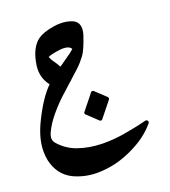

<svg xmlns="http://www.w3.org/2000/svg" viewBox="-168 -683 1013 1147"><g transform="rotate(-20 338.0 -109.5)"><path d="M313.5 -359.9Q328.6 -369.6 341.3 -379.4Q354 -389.2 364.7 -398.9Q352.5 -420.9 314 -420.9Q309.6 -420.9 304.9 -420.7Q300.3 -420.4 294.9 -419.9Q266.6 -416.5 246.6 -412.1Q226.6 -407.7 215.3 -401.9Q220.2 -390.6 225.6 -380.9Q231 -371.1 238.3 -361.3V-361.8Q244.6 -353 250.5 -343.3Q256.3 -333.5 261.7 -323.7ZM640.6 174.8Q580.1 247.6 480 293.9H480.5Q431.2 317.4 382.1 330.6Q333 343.8 282.2 346.7Q274.9 347.2 267.6 347.4Q260.3 347.7 253.4 347.7Q212.4 347.7 174.6 339.1Q136.7 330.6 102.1 314Q61.5 293.5 35.4 258.3Q9.3 223.1 -1.5 173.8Q-3.9 160.6 -5.4 147Q-6.8 133.3 -6.8 118.7Q-6.8 34.7 42.5 -64Q103 -186.5 165 -247.1Q128.4 -293.5 128.4 -353Q128.4 -363.8 129.6 -374.8Q130.9 -385.7 133.8 -398.4L133.3 -397.9Q151.4 -490.7 203.6 -528.3Q237.8 -552.2 305.7 -563.5Q316.9 -565.4 327.9 -566.2Q338.9 -566.9 350.1 -566.9Q390.6 -566.9 423.8 -553.2Q461.9 -536.6 461.9 -494.1Q461.9 -472.2 451.7 -444.3Q439 -406.7 427.2 -380.4Q415.5 -354 404.8 -339.4Q381.3 -307.1 353.5 -280.8Q325.7 -254.4 298.8 -231L292.5 -224.6Q285.6 -219.2 276.4 -210.9Q267.1 -202.6 255.4 -191.9L225.1 -164.1V-164.6Q201.7 -143.6 179.7 -120.6Q157.7 -97.7 136.7 -72.8Q116.2 -48.3 100.3 -24.2Q84.5 0 73.2 24.4Q64 43.5 64 60.5Q64 69.3 67.4 77.4Q70.8 85.4 76.7 92.8Q124.5 146.5 189 168.5Q255.4 191.4 329.6 193.8Q335.9 194.3 342 194.3Q348.1 194.3 354.5 194.3Q414.6 194.3 477.5 184.1Q517.1 177.2 551.3 170.4Q585.4 163.6 615.7 155.8Q625 152.8 630.4 152.8Q638.2 152.8 641.1 157Q644 161.1 644 165.5Q644 168 643.6 170.4Q643.1 172.9 640.1 175.3ZM465.8 -56.2Q468.8 -52.7 469.2 -48.6Q469.7 -44.4 467.3 -40.5Q447.3 -15.6 427.7 8.8Q408.2 33.2 388.7 57.6Q385.3 61.5 380.4 61.8Q375.5 62 371.6 58.6L304.7 -4.4Q301.3 -7.8 300.8 -12Q300.3 -16.1 303.2 -19.5Q314.5 -33.7 325.4 -47.6Q336.4 -61.5 347.7 -75.2Q356 -85.9 364.5 -96.2Q373 -106.4 381.3 -117.7Q384.8 -121.6 389.9 -122.1Q395 -122.6 398.9 -119.1Z"/></g></svg>

Font: Aref Ruqaa
Style: Bold
Weight: 700
Designer: Abdullah Aref
Version: Version 1.002